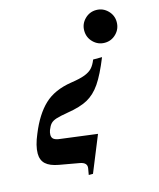

<svg xmlns="http://www.w3.org/2000/svg" viewBox="-158 -577 688 833"><g transform="rotate(-15 186.5 -160.5)"><path d="M426 -429Q426 -398 404.5 -376.5Q383 -355 353 -355Q323 -355 301.5 -376.5Q280 -398 280 -429Q280 -459 301.5 -480.5Q323 -502 353 -502Q383 -502 404.5 -480.5Q426 -459 426 -429ZM119 -104Q83 -98 66 -92.5Q49 -87 40.5 -78Q32 -69 25 -51Q21 -40 21 -30Q21 -17 30 -10.5Q39 -4 59 -2L222 19L156 181H137L142 152Q146 127 113 121L23 105Q-16 98 -34.5 81Q-53 64 -53 34Q-53 -1 -32 -50Q0 -129 45 -171.5Q90 -214 167 -226Q208 -232 230 -240.5Q252 -249 264 -262Q276 -275 285 -298H325Q296 -226 270 -188Q244 -150 210 -131.5Q176 -113 119 -104Z"/></g></svg>

Font: Ibarra Real Nova SemiBold
Style: Italic
Weight: 600
Italic angle: -22°
Designer: Jose Maria Ribagorda & Octavio Pardo
Foundry: Octavio Pardo
Version: Version 1.014